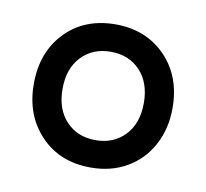

<svg xmlns="http://www.w3.org/2000/svg" viewBox="-49 -742 460 428"><g transform="rotate(10 181.5 -528.0)"><path d="M181 -366Q111 -366 67.5 -411.5Q24 -457 24 -528Q24 -600 67.5 -645Q111 -690 181 -690Q250 -690 294 -645Q338 -600 338 -528Q338 -481 318 -444Q298 -407 262.5 -386.5Q227 -366 181 -366ZM181 -428Q222 -428 247.5 -455Q273 -482 273 -528Q273 -574 247.5 -601Q222 -628 181 -628Q140 -628 114.5 -601Q89 -574 89 -528Q89 -482 114.5 -455Q140 -428 181 -428Z"/></g></svg>

Font: Inria Sans
Style: Regular
Weight: 400
Designer: Black Foundry Team
Foundry: Black Foundry
Version: Version 1.2; ttfautohint (v1.8.3)